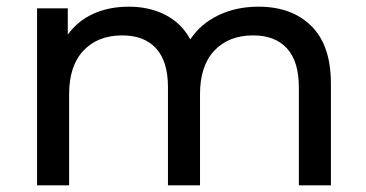

<svg xmlns="http://www.w3.org/2000/svg" viewBox="-20 -555 1097 575"><path d="M971 -305V0H875V-294Q875 -371 839.5 -410Q804 -449 738 -449Q665 -449 622 -403.5Q579 -358 579 -273V0H483V-294Q483 -371 447.5 -410Q412 -449 346 -449Q273 -449 230 -403.5Q187 -358 187 -273V0H91V-530H183V-451Q212 -492 259 -513.5Q306 -535 366 -535Q428 -535 476 -510Q524 -485 550 -437Q580 -483 633.5 -509Q687 -535 754 -535Q854 -535 912.5 -477Q971 -419 971 -305Z"/></svg>

Font: Montserrat Alternates Medium
Style: Regular
Weight: 500
Designer: Julieta Ulanovsky
Foundry: Julieta Ulanovsky
Version: Version 7.200